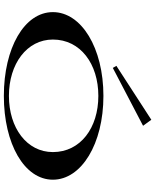

<svg xmlns="http://www.w3.org/2000/svg" viewBox="78 -888 825 1022"><g transform="rotate(90 491.0 -377.5)"><path d="M491 15C746 15 937 -94 937 -246C937 -398 746 -515 491 -515C236 -515 45 -398 45 -246C45 -94 236 15 491 15ZM491 -12C321 -12 191 -107 191 -246C191 -393 321 -488 491 -488C661 -488 790 -393 790 -246C790 -107 661 -12 491 -12ZM650 -726 618 -770 331 -584 342 -565Z"/></g></svg>

Font: Sprat Extended Medium
Style: Regular
Weight: 500
Width: 9
Designer: Ethan Nakache
Foundry: Collletttivo
Version: Version 2.000;Glyphs 3.2 (3217)